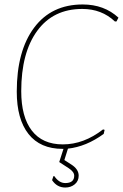

<svg xmlns="http://www.w3.org/2000/svg" viewBox="-20 -661 550 859"><path d="M350 -641Q446 -641 510 -582L501 -565H494Q435 -621 348 -621Q218 -621 146.5 -523Q75 -425 75 -253Q75 -138 122.5 -76.5Q170 -15 261 -15Q355 -15 441 -82L448 -80L444 -62Q366 -5 284 4L268 55L299 75Q332 96 332 125Q332 149 314.5 163.5Q297 178 272 178Q235 178 213 145L219 127H223Q244 158 272 158Q312 158 312 125Q312 108 288 92L245 64L264 5H260Q160 5 107.5 -61.5Q55 -128 55 -251Q55 -433 132.5 -537Q210 -641 350 -641Z"/></svg>

Font: Alegreya Sans SC Thin
Style: Italic
Weight: 100
Italic angle: -7°
Designer: Juan Pablo del Peral
Foundry: Huerta Tipografica
Version: Version 2.007